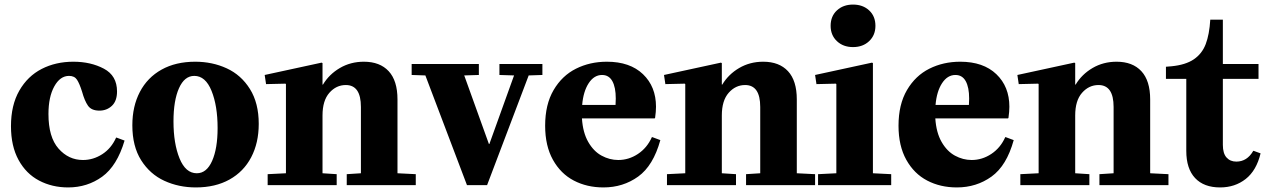

<svg xmlns="http://www.w3.org/2000/svg" viewBox="-20 -810 5535 840"><path d="M301 -540Q377 -540 434.5 -509.5Q492 -479 492 -410Q492 -368 469.5 -347Q447 -326 415 -326Q380 -326 365 -347.5Q350 -369 339 -409Q328 -444 317 -461Q306 -478 282 -478Q243 -478 217.5 -432Q192 -386 192 -311Q192 -210 236 -160Q280 -110 343 -110Q388 -110 427.5 -135.5Q467 -161 488 -208H490L525 -195Q492 -84 427 -37Q362 10 278 10Q208 10 151 -20Q94 -50 61 -110.5Q28 -171 28 -258Q28 -350 64.5 -413.5Q101 -477 162.5 -508.5Q224 -540 301 -540Z M834 -540Q909 -540 972 -511Q1035 -482 1073.5 -420.5Q1112 -359 1112 -268Q1112 -185 1079 -122Q1046 -59 984 -24.5Q922 10 837 10Q762 10 699 -19Q636 -48 597.5 -109Q559 -170 559 -262Q559 -345 592 -408Q625 -471 687 -505.5Q749 -540 834 -540ZM841 -52Q884 -52 908 -106Q932 -160 932 -250Q932 -347 905.5 -412.5Q879 -478 830 -478Q787 -478 763 -424Q739 -370 739 -279Q739 -182 765.5 -117Q792 -52 841 -52Z M1387 -536 1391 -534V-440H1393Q1420 -485 1467 -512.5Q1514 -540 1572 -540Q1642 -540 1680.5 -498.5Q1719 -457 1719 -375V-52L1799 -48V0H1497V-48L1559 -52V-342Q1559 -438 1493 -438Q1451 -438 1421 -404Q1391 -370 1391 -305V-52L1453 -48V0H1151V-48L1231 -52V-442L1229 -444L1144 -442L1138 -482Z M1781 -530H2075V-482L2011 -480L2119 -180H2121L2229 -480L2165 -482V-530H2353V-482L2293 -480L2111 0H2023L1841 -480L1781 -482Z M2635 -540Q2736 -540 2793 -485.5Q2850 -431 2850 -343Q2850 -322 2846 -294L2844 -292H2526Q2530 -230 2553.5 -189Q2577 -148 2612 -129Q2647 -110 2685 -110Q2731 -110 2771 -136.5Q2811 -163 2832 -210H2834L2869 -197Q2838 -85 2772 -37.5Q2706 10 2620 10Q2548 10 2490.5 -20Q2433 -50 2399 -111Q2365 -172 2365 -260Q2365 -353 2402 -416Q2439 -479 2500 -509.5Q2561 -540 2635 -540ZM2673 -351Q2674 -361 2674 -379Q2674 -428 2659 -455Q2644 -482 2614 -482Q2579 -482 2555.5 -446Q2532 -410 2527 -351Z M3134 -536 3138 -534V-440H3140Q3167 -485 3214 -512.5Q3261 -540 3319 -540Q3389 -540 3427.5 -498.5Q3466 -457 3466 -375V-52L3546 -48V0H3244V-48L3306 -52V-342Q3306 -438 3240 -438Q3198 -438 3168 -404Q3138 -370 3138 -305V-52L3200 -48V0H2898V-48L2978 -52V-442L2976 -444L2891 -442L2885 -482Z M3795 -536 3799 -534V-52L3879 -48V0H3559V-48L3639 -52V-442L3637 -444L3552 -442L3546 -482ZM3614 -697Q3614 -739 3641.5 -764.5Q3669 -790 3712 -790Q3755 -790 3782.5 -764.5Q3810 -739 3810 -697Q3810 -656 3782.5 -630Q3755 -604 3712 -604Q3669 -604 3641.5 -630Q3614 -656 3614 -697Z M4181 -540Q4282 -540 4339 -485.5Q4396 -431 4396 -343Q4396 -322 4392 -294L4390 -292H4072Q4076 -230 4099.5 -189Q4123 -148 4158 -129Q4193 -110 4231 -110Q4277 -110 4317 -136.5Q4357 -163 4378 -210H4380L4415 -197Q4384 -85 4318 -37.5Q4252 10 4166 10Q4094 10 4036.5 -20Q3979 -50 3945 -111Q3911 -172 3911 -260Q3911 -353 3948 -416Q3985 -479 4046 -509.5Q4107 -540 4181 -540ZM4219 -351Q4220 -361 4220 -379Q4220 -428 4205 -455Q4190 -482 4160 -482Q4125 -482 4101.5 -446Q4078 -410 4073 -351Z M4680 -536 4684 -534V-440H4686Q4713 -485 4760 -512.5Q4807 -540 4865 -540Q4935 -540 4973.5 -498.5Q5012 -457 5012 -375V-52L5092 -48V0H4790V-48L4852 -52V-342Q4852 -438 4786 -438Q4744 -438 4714 -404Q4684 -370 4684 -305V-52L4746 -48V0H4444V-48L4524 -52V-442L4522 -444L4437 -442L4431 -482Z M5081 -518 5105 -520Q5167 -526 5203 -550.5Q5239 -575 5255 -617Q5271 -659 5275 -724H5330V-530H5486V-465H5330V-176Q5330 -139 5346 -121Q5362 -103 5389 -103Q5436 -103 5463 -150H5465L5495 -139Q5477 -64 5430 -27Q5383 10 5318 10Q5247 10 5208.5 -31Q5170 -72 5170 -150V-465H5081Z"/></svg>

Font: Minipax
Style: Bold
Weight: 700
Designer: Raphaël Ronot, Igor Stepanchenko (Cyrillic)
Foundry: steppetype
Version: Version 1.002